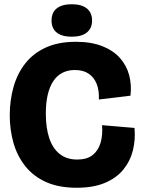

<svg xmlns="http://www.w3.org/2000/svg" viewBox="-20 -871 671 905"><path d="M341 14Q257 14 197 -13Q137 -40 99 -88Q61 -136 43.5 -197.5Q26 -259 26 -328Q26 -399 44 -462Q62 -525 99.5 -572.5Q137 -620 196 -647Q255 -674 338 -674Q410 -674 462 -653.5Q514 -633 545.5 -597.5Q577 -562 589 -516Q601 -470 595 -420L446 -402Q448 -445 435.5 -476Q423 -507 397.5 -524Q372 -541 333 -541Q300 -541 274.5 -528Q249 -515 231.5 -489Q214 -463 205 -424.5Q196 -386 196 -335Q196 -269 212 -220.5Q228 -172 261 -145.5Q294 -119 344 -119Q390 -119 416.5 -140Q443 -161 454 -198Q465 -235 461 -281L614 -268Q619 -213 606.5 -162.5Q594 -112 561.5 -72Q529 -32 474.5 -9Q420 14 341 14ZM318 -698Q272 -698 247.5 -717.5Q223 -737 223 -774Q223 -812 247.5 -831.5Q272 -851 318 -851Q365 -851 389.5 -831Q414 -811 414 -774Q414 -738 389.5 -718Q365 -698 318 -698Z"/></svg>

Font: Bricolage Grotesque 96pt ExtraBold
Style: Regular
Weight: 800
Designer: Mathieu Triay
Foundry: Atelier Triay
Version: Version 1.001;gftools[0.9.33.dev8+g029e19f]